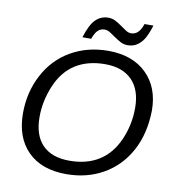

<svg xmlns="http://www.w3.org/2000/svg" viewBox="-94 -962 967 1056"><g transform="rotate(10 389.0 -434.0)"><path d="M458 -698.2Q593.3 -698.2 671.6 -621.6Q750 -544.9 750 -415.5Q747.6 -284.7 695.3 -189.2Q643.1 -93.8 552.2 -42Q461.4 9.8 346.2 9.8Q207.5 9.8 130.9 -67.1Q54.2 -144 54.2 -279.8Q54.2 -396.5 105.7 -494.4Q157.2 -592.3 249.5 -645.3Q341.8 -698.2 458 -698.2ZM453.6 -623Q356 -623 287.8 -579.6Q219.7 -536.1 183.6 -449.7Q147.5 -363.3 147.5 -274.9Q147.5 -172.9 199.5 -119.4Q251.5 -65.9 350.6 -65.9Q446.8 -65.9 514.4 -108.2Q582 -150.4 619.4 -234.9Q656.7 -319.3 656.7 -413.6Q656.7 -514.6 603.8 -568.8Q550.8 -623 453.6 -623ZM554.7 -747.1Q534.2 -747.1 515.6 -756.8Q497.1 -766.6 480.2 -778.6Q463.4 -790.5 448 -800.3Q432.6 -810.1 417.5 -810.1Q395 -810.1 379.9 -795.7Q364.7 -781.2 352.5 -747.1H303.7Q326.7 -821.3 356.2 -849.6Q385.7 -877.9 426.3 -877.9Q447.8 -877.9 466.3 -868.2Q484.9 -858.4 501.5 -846.4Q518.1 -834.5 533.2 -824.7Q548.3 -814.9 563 -814.9Q607.4 -814.9 627.4 -877.9H677.2Q660.2 -824.7 644.5 -800Q628.9 -775.4 606.9 -761.2Q585 -747.1 554.7 -747.1Z"/></g></svg>

Font: Liberation Sans
Style: Italic
Weight: 400
Italic angle: -12°
Designer: Steve Matteson
Foundry: Ascender Corporation
Version: Version 2.1.5